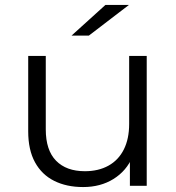

<svg xmlns="http://www.w3.org/2000/svg" viewBox="-20 -751 712 776"><path d="M316 5Q249 5 199 -20Q149 -45 121.5 -95Q94 -145 94 -220V-525H165V-228Q165 -144 206.5 -101.5Q248 -59 323 -59Q378 -59 418.5 -81.5Q459 -104 480.5 -147Q502 -190 502 -250V-525H573V0H505V-144L516 -118Q491 -60 438.5 -27.5Q386 5 316 5ZM269 -607 406 -731H501L339 -607Z"/></svg>

Font: Montserrat Thin
Style: Regular
Weight: 400
Version: Version 9.000